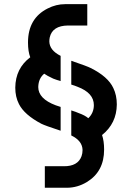

<svg xmlns="http://www.w3.org/2000/svg" viewBox="-20 -761 629 914"><path d="M52.7 -343.8Q53.7 -435.5 124 -488.3Q113.3 -515.6 113.3 -558.6Q113.3 -673.8 207 -720.7Q247.1 -741.2 290 -741.2H395.5V-639.6H303.7Q229.5 -638.7 216.8 -583Q214.8 -573.2 214.8 -563.5Q215.8 -521.5 268.6 -495.1V-375Q248 -380.9 233.4 -386.7Q202.1 -401.4 190.4 -410.2Q163.1 -387.7 162.1 -346.7Q162.1 -291 245.1 -259.8Q255.9 -255.9 268.6 -252V-138.7Q194.3 -163.1 176.8 -171.9Q95.7 -214.8 70.3 -265.6Q52.7 -299.8 52.7 -343.8ZM193.4 30.3H283.2Q350.6 31.2 368.2 -17.6Q373 -31.2 373 -46.9Q372.1 -90.8 319.3 -116.2V-235.4Q341.8 -228.5 354.5 -222.7Q384.8 -211.9 400.4 -198.2Q426.8 -223.6 426.8 -260.7Q426.8 -318.4 349.6 -347.7Q335.9 -353.5 319.3 -358.4V-471.7Q396.5 -445.3 411.1 -437.5Q494.1 -396.5 519.5 -341.8Q536.1 -307.6 536.1 -263.7Q535.2 -173.8 465.8 -118.2Q475.6 -89.8 475.6 -48.8Q475.6 55.7 393.6 105.5Q348.6 132.8 297.9 132.8H193.4Z"/></svg>

Font: Post No Bills Jaffna
Style: Bold
Weight: 700
Designer: Kosala Senevirathne, Siva Puranthara, Lasantha Premarathna, Tharique Azeez
Foundry: Mooniak
Version: Version 1.220 ; ttfautohint (v1.6)